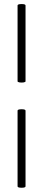

<svg xmlns="http://www.w3.org/2000/svg" viewBox="-20 -758 208 940"><path d="M66 154V-216Q66 -221 76 -222.5Q86 -224 95.5 -222.5Q105 -221 105 -216V154Q105 159 95.5 160.5Q86 162 76 160.5Q66 159 66 154ZM66 -360V-731Q66 -736 76 -737.5Q86 -739 95.5 -737.5Q105 -736 105 -731V-360Q105 -356 95.5 -354.5Q86 -353 76 -354.5Q66 -356 66 -360Z"/></svg>

Font: Cormorant Light
Style: Regular
Weight: 300
Designer: Christian Thalmann (Catharsis Fonts)
Foundry: Catharsis Fonts
Version: Version 4.000